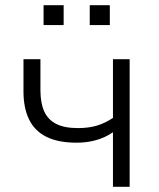

<svg xmlns="http://www.w3.org/2000/svg" viewBox="-20 -716 609 736"><path d="M413 0V-209Q384 -189 349 -179Q314 -169 274 -169Q203 -169 158 -191.5Q113 -214 91.5 -258Q70 -302 70 -366V-489H135V-370Q135 -321 149.5 -289Q164 -257 195.5 -241Q227 -225 279 -225Q320 -225 351.5 -234.5Q383 -244 413 -264V-489H477V0ZM324 -620V-696H401V-620ZM147 -620V-696H224V-620Z"/></svg>

Font: Nunito Sans 10pt Light
Style: Regular
Weight: 300
Designer: Vernon Adams
Foundry: Vernon Adams
Version: Version 3.101;gftools[0.9.27]